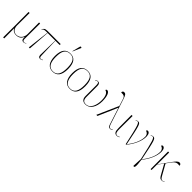

<svg xmlns="http://www.w3.org/2000/svg" viewBox="296 -2355 4145 4145"><g transform="rotate(45 2368.5 -282.5)"><path d="M56 240H88L86 -68H88C101 -32 140 10 216 10C300 10 346 -26 377 -93H379C376 -18 396 6 440 6C459 6 478 0 502 -19L497 -26C480 -12 469 -4 450 -4C415 -4 407 -34 407 -63L409 -536H377L379 -183C379 -95 328 0 214 0C134 0 86 -67 86 -153L88 -536H56L58 -136Z M601 0H632L668 -506H900L891 -94C887 -42 890 6 952 6C973 6 994 -3 1012 -19L1007 -26C996 -16 978 -4 961 -4C932 -4 917 -19 918 -86L906 -506H1034L1038 -536H636C555 -536 539 -508 516 -465L521 -462C546 -497 562 -506 630 -506H661Z M1331 -605 1410 -788V-796C1393 -808 1376 -811 1370 -787L1324 -608ZM1330 10C1462 10 1531 -79 1531 -267C1531 -459 1461 -542 1335 -542C1200 -542 1130 -454 1130 -267C1130 -79 1206 10 1330 10ZM1330 0C1211 0 1158 -93 1158 -267C1158 -448 1209 -532 1335 -532C1451 -532 1503 -453 1503 -267C1503 -100 1458 0 1330 0Z M1856 10C1988 10 2057 -79 2057 -267C2057 -459 1987 -542 1861 -542C1726 -542 1656 -454 1656 -267C1656 -79 1732 10 1856 10ZM1856 0C1737 0 1684 -93 1684 -267C1684 -448 1735 -532 1861 -532C1977 -532 2029 -453 2029 -267C2029 -100 1984 0 1856 0Z M2335 10C2467 10 2547 -126 2547 -298C2547 -467 2503 -544 2451 -544C2440 -544 2423 -538 2420 -516C2472 -505 2522 -455 2522 -297C2522 -177 2478 0 2334 0C2282 0 2237 -24 2237 -122V-458C2237 -514 2215 -539 2170 -539C2151 -539 2131 -531 2112 -514L2117 -507C2141 -527 2154 -529 2166 -529C2190 -529 2209 -517 2209 -456V-122C2209 -28 2259 10 2335 10Z M2661 0H2695L2888 -443H2891L3012 -67C3029 -14 3046 6 3086 6C3105 6 3124 -1 3142 -19L3137 -26C3127 -17 3110 -4 3090 -4C3061 -4 3038 -30 3022 -79L2833 -658C2803 -751 2782 -772 2743 -772C2712 -772 2698 -752 2698 -721C2787 -726 2809 -701 2826 -647L2877 -487Z M3297 10C3316 10 3342 2 3358 -15L3353 -22C3337 -8 3322 0 3298 0C3235 0 3230 -64 3230 -137L3232 -536H3200L3202 -137C3202 -38 3221 10 3297 10Z M3557 0H3573C3694 -141 3760 -307 3760 -429C3760 -507 3730 -544 3692 -544C3677 -544 3664 -533 3662 -516C3702 -508 3742 -472 3742 -408C3742 -264 3657 -121 3574 -13C3475 -504 3466 -539 3402 -539C3374 -539 3359 -528 3345 -517L3350 -510C3362 -521 3376 -529 3387 -529C3433 -529 3452 -487 3557 0Z M4011 215C4048 230 4064 196 4035 -3C4154 -141 4220 -307 4220 -429C4220 -507 4190 -544 4152 -544C4137 -544 4124 -533 4122 -516C4162 -508 4202 -472 4202 -408C4202 -264 4117 -121 4034 -13C3935 -504 3926 -539 3862 -539C3834 -539 3819 -528 3805 -517L3810 -510C3822 -521 3836 -529 3847 -529C3893 -529 3912 -487 4016 -6L4006 213Z M4318 0H4346L4347 -165L4441 -292L4555 -87C4593 -19 4608 6 4662 6C4684 6 4701 -1 4724 -19L4719 -26C4704 -13 4690 -4 4672 -4C4630 -4 4618 -33 4575 -109L4459 -316L4529 -411C4594 -499 4636 -502 4708 -492C4708 -519 4697 -543 4661 -543C4622 -543 4589 -509 4529 -426L4347 -173L4348 -536H4316Z"/></g></svg>

Font: Noto Serif Display Thin
Style: Regular
Weight: 100
Designer: Monotype Design Team
Foundry: Monotype Imaging Inc.
Version: Version 2.009